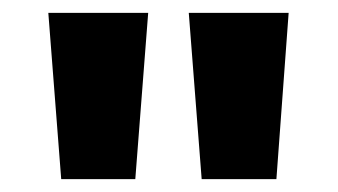

<svg xmlns="http://www.w3.org/2000/svg" viewBox="-20 -734 524 298"><path d="M210 -714H55L75 -456H190ZM428 -714H273L293 -456H409Z"/></svg>

Font: Noto Sans Thai SemCond ExtBd
Style: Regular
Weight: 800
Width: 4
Designer: Monotype Design Team
Foundry: Monotype Imaging Inc.
Version: Version 2.002